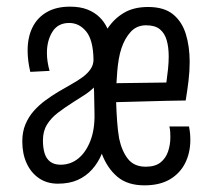

<svg xmlns="http://www.w3.org/2000/svg" viewBox="-20 -545 650 577"><path d="M154 7Q121 7 97 -9.5Q73 -26 60 -54.5Q47 -83 47 -120Q47 -149 56.5 -171.5Q66 -194 81.5 -211.5Q97 -229 116 -243Q135 -257 155 -269Q175 -281 194 -291.5Q213 -302 228 -313Q243 -324 252 -337Q261 -350 261 -366Q260 -425 239 -450.5Q218 -476 188 -476Q154 -476 137.5 -449.5Q121 -423 121 -386Q121 -373 123 -359.5Q125 -346 129 -332L71 -329Q67 -346 65 -362Q63 -378 63 -393Q63 -433 77.5 -462.5Q92 -492 120.5 -508.5Q149 -525 190 -525Q221 -525 242.5 -516.5Q264 -508 279 -493.5Q294 -479 303 -459Q323 -489 352.5 -506.5Q382 -524 425 -524Q473 -524 500 -502Q527 -480 538.5 -442.5Q550 -405 550 -359Q550 -331 546.5 -302Q543 -273 538 -243Q515 -243 479.5 -242Q444 -241 404.5 -240Q365 -239 329 -238Q330 -208 332 -180Q334 -152 338 -129Q346 -91 364.5 -67.5Q383 -44 418 -44Q446 -44 462 -56.5Q478 -69 485 -89.5Q492 -110 492 -133Q492 -141 491.5 -149Q491 -157 489 -165H548Q550 -155 551 -145Q552 -135 552 -125Q552 -86 536.5 -55Q521 -24 490.5 -6Q460 12 414 12Q363 12 332.5 -14Q302 -40 286 -83Q275 -56 256.5 -35.5Q238 -15 213 -4Q188 7 154 7ZM162 -50Q192 -50 215 -68.5Q238 -87 251.5 -121.5Q265 -156 264 -203Q264 -216 263.5 -229.5Q263 -243 263 -256Q263 -269 262 -282Q249 -269 231.5 -258Q214 -247 197 -236Q175 -222 154.5 -206.5Q134 -191 121.5 -171Q109 -151 109 -123Q109 -101 114 -84.5Q119 -68 131 -59Q143 -50 162 -50ZM330 -295 480 -297Q483 -318 485 -338Q487 -358 487 -375Q487 -403 481 -424Q475 -445 460.5 -457Q446 -469 419 -469Q391 -469 373 -449.5Q355 -430 345 -400Q340 -385 337 -367.5Q334 -350 332.5 -332Q331 -314 330 -295Z"/></svg>

Font: Truculenta
Style: Regular
Weight: 400
Designer: Ivan Castro, Eva Sanz & Omnibus-Type Team
Foundry: Omnibus-Type
Version: Version 1.002